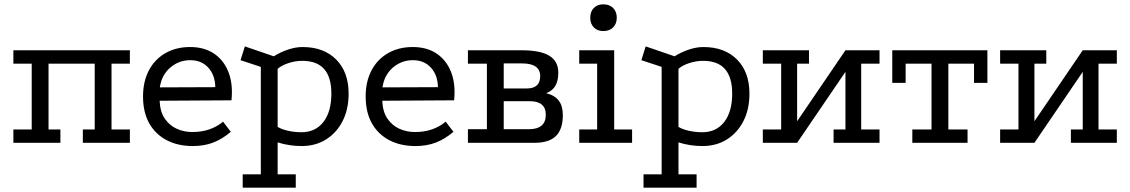

<svg xmlns="http://www.w3.org/2000/svg" viewBox="-20 -662 5239 890"><path d="M42 -429H582V-367H497V-62H582V0H364V-62H419V-367H205V-62H260V0H42V-62H127V-367H42Z M1050 -51Q1010 -17 968 -1Q926 15 874 15Q804 15 752 -12.5Q700 -40 671.5 -91Q643 -142 643 -215Q643 -284 670 -335.5Q697 -387 746.5 -415.5Q796 -444 861 -444Q922 -444 965 -418Q1008 -392 1031.5 -345Q1055 -298 1055 -235Q1055 -226 1054.5 -216.5Q1054 -207 1053 -197L720 -195Q722 -144 744 -112Q766 -80 799.5 -65Q833 -50 871 -50Q914 -50 949.5 -62Q985 -74 1014 -98ZM978 -258Q977 -314 945.5 -348.5Q914 -383 862 -383Q809 -383 769 -348.5Q729 -314 721 -257Z M1105 208V146H1189V-352L1095 -383L1115 -447L1249 -401Q1281 -421 1316 -432.5Q1351 -444 1382 -444Q1481 -444 1538.5 -386Q1596 -328 1596 -228Q1596 -156 1568.5 -101.5Q1541 -47 1492 -16Q1443 15 1378 15Q1321 15 1267 -2V146H1351V208ZM1377 -49Q1442 -49 1479 -96.5Q1516 -144 1516 -228Q1516 -304 1482.5 -342Q1449 -380 1381 -380Q1349 -380 1317 -369.5Q1285 -359 1267 -343V-74Q1284 -63 1314.5 -56Q1345 -49 1377 -49Z M2082 -51Q2042 -17 2000 -1Q1958 15 1906 15Q1836 15 1784 -12.5Q1732 -40 1703.5 -91Q1675 -142 1675 -215Q1675 -284 1702 -335.5Q1729 -387 1778.5 -415.5Q1828 -444 1893 -444Q1954 -444 1997 -418Q2040 -392 2063.5 -345Q2087 -298 2087 -235Q2087 -226 2086.5 -216.5Q2086 -207 2085 -197L1752 -195Q1754 -144 1776 -112Q1798 -80 1831.5 -65Q1865 -50 1903 -50Q1946 -50 1981.5 -62Q2017 -74 2046 -98ZM2010 -258Q2009 -314 1977.5 -348.5Q1946 -383 1894 -383Q1841 -383 1801 -348.5Q1761 -314 1753 -257Z M2397 -429Q2485 -429 2526.5 -403.5Q2568 -378 2568 -325Q2568 -288 2554.5 -264.5Q2541 -241 2512 -230Q2552 -220 2570.5 -195Q2589 -170 2589 -129Q2589 -63 2557 -31.5Q2525 0 2457 0H2149V-63H2237V-367H2149V-429ZM2431 -63Q2510 -63 2510 -130Q2510 -193 2435 -193H2315V-63ZM2422 -252Q2484 -252 2484 -309Q2484 -368 2400 -368H2315V-252Z M2665 -429H2827V-62H2910V0H2665V-62H2748V-367H2665ZM2777 -642Q2805 -642 2822 -625Q2839 -608 2839 -580Q2839 -552 2822 -535Q2805 -518 2777 -518Q2749 -518 2732.5 -535Q2716 -552 2716 -580Q2716 -608 2732.5 -625Q2749 -642 2777 -642Z M2963 208V146H3047V-352L2953 -383L2973 -447L3107 -401Q3139 -421 3174 -432.5Q3209 -444 3240 -444Q3339 -444 3396.5 -386Q3454 -328 3454 -228Q3454 -156 3426.5 -101.5Q3399 -47 3350 -16Q3301 15 3236 15Q3179 15 3125 -2V146H3209V208ZM3235 -49Q3300 -49 3337 -96.5Q3374 -144 3374 -228Q3374 -304 3340.5 -342Q3307 -380 3239 -380Q3207 -380 3175 -369.5Q3143 -359 3125 -343V-74Q3142 -63 3172.5 -56Q3203 -49 3235 -49Z M3516 -429H3730V-367H3675V-100L3899 -429H4057V-367H3972V-62H4057V0H3844V-62H3899V-329L3675 0H3516V-62H3601V-367H3516Z M4116 -429H4557V-278H4495V-367H4376V-62H4465V0H4209V-62H4298V-367H4178V-278H4116Z M4616 -429H4830V-367H4775V-100L4999 -429H5157V-367H5072V-62H5157V0H4944V-62H4999V-329L4775 0H4616V-62H4701V-367H4616Z"/></svg>

Font: Podkova VF Beta
Style: Regular
Weight: 400
Designer: Ilya Yudin
Foundry: Cyreal (www.cyreal.org)
Version: Version 2.100